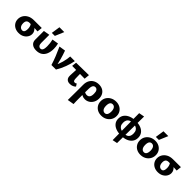

<svg xmlns="http://www.w3.org/2000/svg" viewBox="333 -2320 4217 4217"><g transform="rotate(45 2442.0 -211.0)"><path d="M259 14Q193 14 141.5 -12.5Q90 -39 61 -86Q32 -133 32 -193Q32 -253 62.5 -305Q93 -357 152 -390Q211 -423 296 -424L543 -425L530 -306Q467 -310 405.5 -312.5Q344 -315 274 -315Q226 -315 202.5 -289.5Q179 -264 179 -210Q179 -168 191.5 -140Q204 -112 226 -97.5Q248 -83 274 -83Q298 -83 313 -95Q328 -107 335.5 -132Q343 -157 343 -194Q343 -228 336 -255Q329 -282 317 -303Q305 -324 289 -338L372 -357Q401 -337 427.5 -312.5Q454 -288 472 -256.5Q490 -225 490 -184Q490 -133 461.5 -87.5Q433 -42 381.5 -14Q330 14 259 14Z M804 13Q719 13 670.5 -28Q622 -69 622 -140V-412L766 -436V-182Q766 -135 786.5 -109Q807 -83 842 -83Q866 -83 882 -99Q898 -115 905 -147Q912 -179 912 -227Q912 -274 906 -321.5Q900 -369 889 -412L1036 -436Q1046 -399 1050.5 -361.5Q1055 -324 1055 -288Q1055 -195 1027 -127.5Q999 -60 943.5 -23.5Q888 13 804 13ZM775 -505 806 -711H956L869 -505Z M1268 0Q1236 -104 1195 -206Q1154 -308 1106 -412L1255 -435Q1291 -337 1318.5 -236Q1346 -135 1367 -37H1315Q1367 -134 1393.5 -231Q1420 -328 1427 -424H1571Q1551 -318 1511.5 -212Q1472 -106 1409 0Z M1603 -309 1615 -419 2008 -425 1996 -303ZM1719 -137 1734 -412H1847L1853 -167Q1854 -157 1856 -138Q1858 -119 1868 -103.5Q1878 -88 1900 -88Q1912 -88 1925.5 -92.5Q1939 -97 1947 -107L1985 -47Q1965 -24 1928.5 -7.5Q1892 9 1843 9Q1801 9 1775.5 -5.5Q1750 -20 1737 -42.5Q1724 -65 1721 -90Q1718 -115 1719 -137Z M2065 289Q2066 226 2066.5 163Q2067 100 2067.5 38.5Q2068 -23 2068 -80Q2068 -137 2068 -187Q2068 -267 2099.5 -323Q2131 -379 2186 -408.5Q2241 -438 2311 -438Q2378 -438 2427 -411Q2476 -384 2503 -335.5Q2530 -287 2530 -221Q2530 -153 2501.5 -100Q2473 -47 2424 -16.5Q2375 14 2315 14Q2268 14 2230.5 -6Q2193 -26 2179 -61L2204 -109Q2218 -95 2240 -88Q2262 -81 2283 -81Q2315 -81 2335.5 -96Q2356 -111 2366 -140Q2376 -169 2376 -213Q2376 -279 2354.5 -309.5Q2333 -340 2296 -340Q2270 -340 2252.5 -326Q2235 -312 2226 -283.5Q2217 -255 2216 -212Q2215 -133 2214.5 -73.5Q2214 -14 2214 31.5Q2214 77 2214 114.5Q2214 152 2215 187.5Q2216 223 2218 263Z M2824 14Q2757 14 2705 -14Q2653 -42 2623.5 -91.5Q2594 -141 2594 -204Q2594 -273 2627 -325.5Q2660 -378 2716.5 -408Q2773 -438 2845 -438Q2911 -438 2962.5 -410.5Q3014 -383 3044 -334Q3074 -285 3074 -221Q3074 -154 3041.5 -100.5Q3009 -47 2953 -16.5Q2897 14 2824 14ZM2841 -80Q2870 -80 2888 -97Q2906 -114 2914 -143Q2922 -172 2922 -208Q2922 -254 2910 -284Q2898 -314 2877.5 -328.5Q2857 -343 2830 -343Q2801 -343 2782.5 -327Q2764 -311 2756 -283Q2748 -255 2748 -216Q2748 -170 2760 -140Q2772 -110 2793 -95Q2814 -80 2841 -80Z M3437 16Q3347 16 3280 -10Q3213 -36 3175.5 -85.5Q3138 -135 3138 -205Q3138 -280 3178 -332.5Q3218 -385 3288.5 -413.5Q3359 -442 3453 -442Q3542 -442 3608 -415.5Q3674 -389 3710 -338.5Q3746 -288 3746 -217Q3746 -144 3708 -92Q3670 -40 3600.5 -12Q3531 16 3437 16ZM3385 216 3378 -615 3507 -639 3499 193ZM3453 -62Q3509 -62 3543 -79Q3577 -96 3592.5 -128.5Q3608 -161 3608 -206Q3608 -265 3587 -299.5Q3566 -334 3528 -349.5Q3490 -365 3437 -365Q3381 -365 3345.5 -348.5Q3310 -332 3293 -299Q3276 -266 3276 -217Q3276 -161 3298.5 -127.5Q3321 -94 3361 -78Q3401 -62 3453 -62Z M4040 14Q3973 14 3921 -14Q3869 -42 3839.5 -91.5Q3810 -141 3810 -204Q3810 -273 3843 -325.5Q3876 -378 3932.5 -408Q3989 -438 4061 -438Q4127 -438 4178.5 -410.5Q4230 -383 4260 -334Q4290 -285 4290 -221Q4290 -154 4257.5 -100.5Q4225 -47 4169 -16.5Q4113 14 4040 14ZM4057 -80Q4086 -80 4104 -97Q4122 -114 4130 -143Q4138 -172 4138 -208Q4138 -254 4126 -284Q4114 -314 4093.5 -328.5Q4073 -343 4046 -343Q4017 -343 3998.5 -327Q3980 -311 3972 -283Q3964 -255 3964 -216Q3964 -170 3976 -140Q3988 -110 4009 -95Q4030 -80 4057 -80ZM4006 -505 4037 -711H4187L4100 -505Z M4581 14Q4515 14 4463.5 -12.5Q4412 -39 4383 -86Q4354 -133 4354 -193Q4354 -253 4384.5 -305Q4415 -357 4474 -390Q4533 -423 4618 -424L4865 -425L4852 -306Q4789 -310 4727.5 -312.5Q4666 -315 4596 -315Q4548 -315 4524.5 -289.5Q4501 -264 4501 -210Q4501 -168 4513.5 -140Q4526 -112 4548 -97.5Q4570 -83 4596 -83Q4620 -83 4635 -95Q4650 -107 4657.5 -132Q4665 -157 4665 -194Q4665 -228 4658 -255Q4651 -282 4639 -303Q4627 -324 4611 -338L4694 -357Q4723 -337 4749.5 -312.5Q4776 -288 4794 -256.5Q4812 -225 4812 -184Q4812 -133 4783.5 -87.5Q4755 -42 4703.5 -14Q4652 14 4581 14Z"/></g></svg>

Font: Ysabeau ExtraBold
Style: Regular
Weight: 800
Designer: Christian Thalmann (Catharsis Fonts)
Version: Version 2.002